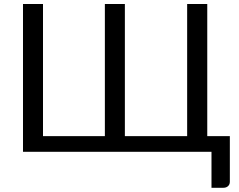

<svg xmlns="http://www.w3.org/2000/svg" viewBox="-20 -736 1161 931"><path d="M1094.5 -76V145.5Q1094.5 158.5 1085.8 166.5Q1077 174.5 1063.5 174.5H1005.5V0H91.5V-716.5H188.5V-76H488.5V-716.5H585.5V-76H887.5V-716.5H985V-76Z"/></svg>

Font: Lato
Style: Regular
Weight: 400
Designer: Lukasz Dziedzic with Adam Twardoch and Botio Nikoltchev
Foundry: tyPoland Lukasz Dziedzic
Version: Version 2.015; 2015-08-06; http://www.latofonts.com/